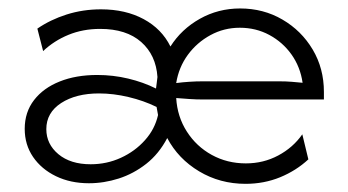

<svg xmlns="http://www.w3.org/2000/svg" viewBox="-20 -435 839 463"><path d="M194.4 6.9Q150 6.9 114.9 -10.1Q79.9 -27.1 59.7 -56.6Q39.6 -86.1 39.6 -124.3Q39.6 -164.6 62.2 -193.8Q84.7 -222.9 124 -238.5Q163.2 -254.2 214.6 -254.2Q252.8 -254.2 289.2 -245.5Q325.7 -236.8 356.2 -221.5Q356.9 -228.5 358 -235.4Q359 -242.4 359.7 -249.3Q356.2 -302.1 320.5 -333.7Q284.7 -365.3 221.5 -365.3Q179.9 -365.3 145.1 -351Q110.4 -336.8 84 -311.8L70.1 -366Q101.4 -387.5 140.6 -400Q179.9 -412.5 223.6 -412.5Q282.6 -412.5 326.4 -388.9Q370.1 -365.3 391 -322.9Q417.4 -364.6 461.8 -389.6Q506.2 -414.6 559 -414.6Q615.3 -414.6 661.1 -387.8Q706.9 -361.1 734 -315.6Q761.1 -270.1 761.1 -213.2V-195.1H468.8Q453.5 -195.1 437.2 -196.2Q420.8 -197.2 404.9 -198.6Q407.6 -153.5 430.6 -117.7Q453.5 -81.9 490.6 -61.5Q527.8 -41 572.9 -41Q615.3 -41 651 -60.1Q686.8 -79.2 709 -111.1L723.6 -50.7Q694.4 -23.6 655.6 -7.6Q616.7 8.3 572.2 8.3Q510.4 8.3 460.1 -21.9Q409.7 -52.1 383.3 -102.1Q363.2 -63.9 332.6 -39.9Q302.1 -16 266.3 -4.5Q230.6 6.9 194.4 6.9ZM198.6 -38.9Q237.5 -38.9 271.5 -54.5Q305.6 -70.1 329.5 -96.9Q353.5 -123.6 361.1 -157.6L357.6 -177.1Q326.4 -192.4 289.9 -201Q253.5 -209.7 218.8 -209.7Q163.2 -209.7 127.4 -186.5Q91.7 -163.2 91.7 -123.6Q91.7 -87.5 120.8 -63.2Q150 -38.9 198.6 -38.9ZM404.9 -234.7Q420.8 -236.8 436.8 -237.8Q452.8 -238.9 468.8 -238.9H652.8Q669.4 -238.9 683 -237.8Q696.5 -236.8 709.7 -235.4Q704.2 -273.6 683 -303.5Q661.8 -333.3 629.5 -350.7Q597.2 -368.1 558.3 -368.1Q520.1 -368.1 487.5 -350.3Q454.9 -332.6 433 -302.8Q411.1 -272.9 404.9 -234.7Z"/></svg>

Font: Afacad Flux Light
Style: Regular
Weight: 300
Designer: Kristian Moeller
Foundry: Dicotype
Version: Version 1.100